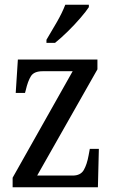

<svg xmlns="http://www.w3.org/2000/svg" viewBox="-20 -786 479 806"><path d="M33 0V-40L285 -487H159Q123 -487 110 -466.5Q97 -446 88 -407L85 -396H46L55 -536H389V-495L136 -49H285Q318 -49 331.5 -72Q345 -95 352 -134L357 -161H395L391 0ZM175 -619Q196 -654 218.5 -693Q241 -732 254 -766H353V-756Q342 -739 318 -711Q294 -683 265 -654.5Q236 -626 211 -606H175Z"/></svg>

Font: Noto Serif Myanmar Cond
Style: Regular
Weight: 400
Width: 3
Designer: Ben Mitchell and the Monotype Design Team
Foundry: Monotype Imaging Inc.
Version: Version 2.106; ttfautohint (v1.8.4.7-5d5b)